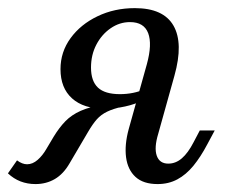

<svg xmlns="http://www.w3.org/2000/svg" viewBox="-60 -446 570 477"><path d="M331.5 11.3Q296 11.3 276.6 -6.5Q257.3 -24.2 253.2 -55.2Q249.2 -86.3 259.7 -125L304.8 -286.3Q318.5 -336.3 308.1 -363.7Q297.6 -391.1 262.9 -391.1Q237.1 -391.1 214.9 -375.8Q192.7 -360.5 179.4 -335.1Q166.1 -309.7 166.1 -278.2Q166.1 -244.4 183.5 -228.2Q200.8 -212.1 237.9 -212.1Q254.8 -212.1 270.6 -215.3Q286.3 -218.5 296 -223.4L291.9 -196Q276.6 -187.1 250.8 -181.5Q225 -175.8 200 -175.8Q147.6 -175.8 119 -201.6Q90.3 -227.4 90.3 -274.2Q90.3 -316.9 115.3 -351.2Q140.3 -385.5 182.3 -405.6Q224.2 -425.8 275 -425.8Q346 -425.8 371 -382.3Q396 -338.7 373.4 -258.1L333.1 -113.7Q322.6 -79 329.4 -59.3Q336.3 -39.5 358.1 -39.5Q376.6 -39.5 391.9 -52.8Q407.3 -66.1 421 -92.7L436.3 -121.8H473.4L454.8 -87.1Q438.7 -56.5 420.6 -34.3Q402.4 -12.1 380.6 -0.4Q358.9 11.3 331.5 11.3ZM28.2 11.3Q-12.1 11.3 -40.3 -15.3L-17.7 -47.6Q-4.8 -37.9 7.3 -37.9Q21 -37.9 33.5 -48.8Q46 -59.7 55.6 -76.6L73.4 -106.5Q87.1 -129 102.4 -144.8Q117.7 -160.5 140.3 -170.6Q162.9 -180.6 199.2 -187.1L246 -181.5Q221 -175.8 206 -168.5Q191.1 -161.3 180.6 -149.6Q170.2 -137.9 158.9 -118.5L112.9 -40.3Q97.6 -13.7 76.2 -1.2Q54.8 11.3 28.2 11.3Z"/></svg>

Font: Playfair 9pt
Style: Italic
Weight: 400
Italic angle: -15.6°
Designer: Claus Eggers Sørensen
Foundry: Claus Eggers Sørensen
Version: Version 2.001;gftools[0.9.30]